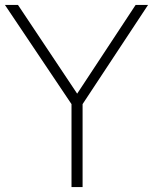

<svg xmlns="http://www.w3.org/2000/svg" viewBox="-31 -760 622 780"><path d="M259.5 0V-337L-11 -740H42L282.5 -379.5L520 -740H570.5L304.5 -337V0Z"/></svg>

Font: Encode Sans XLt
Style: Regular
Weight: 200
Designer: Multiple Designers
Foundry: Impallari Type
Version: Version 3.002; ttfautohint (v1.8.3) -l 8 -r 50 -G 200 -x 14 